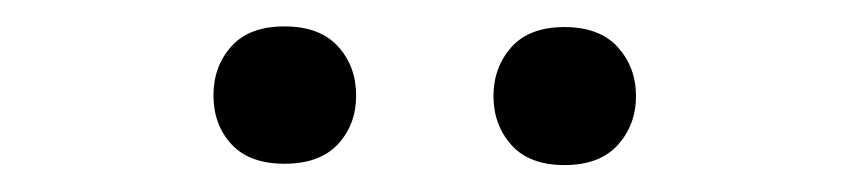

<svg xmlns="http://www.w3.org/2000/svg" viewBox="-20 -741 640 144"><path d="M363.5 -632.3Q350.1 -647.5 350.1 -668.9Q350.1 -690.4 363.5 -705.6Q377 -720.7 403.3 -720.7Q429.7 -720.7 443.4 -705.6Q457 -690.4 457 -668.9Q457 -647.5 443.4 -632.3Q429.7 -617.2 403.3 -617.2Q377 -617.2 363.5 -632.3ZM153.6 -632.8Q140.1 -647.5 140.1 -669.4Q140.1 -691.4 153.6 -706.3Q167 -721.2 193.4 -721.2Q219.7 -721.2 233.4 -706.3Q247.1 -691.4 247.1 -669.4Q247.1 -647.5 233.4 -632.8Q219.7 -618.2 193.4 -618.2Q167 -618.2 153.6 -632.8Z"/></svg>

Font: RobotoMono-Regular
Style: Regular
Weight: 400
Designer: Google
Version: Version 2.000985; 2015; ttfautohint (v1.3)